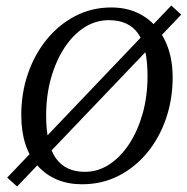

<svg xmlns="http://www.w3.org/2000/svg" viewBox="-20 -654 676 695"><path d="M636 -601 42 21 6 -11 600 -634ZM277 13Q178 13 117.5 -52.5Q57 -118 57 -238Q57 -317 81 -387Q105 -457 149 -511Q193 -565 252.5 -596Q312 -627 383 -627Q450 -627 500 -595.5Q550 -564 577.5 -507Q605 -450 605 -374Q605 -295 581 -225Q557 -155 513 -101.5Q469 -48 409 -17.5Q349 13 277 13ZM287 -32Q335 -32 376 -59Q417 -86 448 -133.5Q479 -181 496.5 -243.5Q514 -306 514 -378Q514 -484 480 -532.5Q446 -581 374 -581Q326 -581 285 -554.5Q244 -528 213 -480.5Q182 -433 164.5 -370.5Q147 -308 147 -236Q147 -131 182 -81.5Q217 -32 287 -32Z"/></svg>

Font: Lisu Bosa Medium
Style: Italic
Weight: 500
Italic angle: -19°
Designer: David Morse, Annie Olsen, Victor Gaultney, Frank Grießhammer (Latin)
Foundry: SIL International
Version: Version 2.000